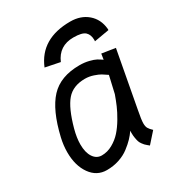

<svg xmlns="http://www.w3.org/2000/svg" viewBox="-172 -820 861 934"><g transform="rotate(-30 259.0 -353.0)"><path d="M336.9 -636.7Q255.9 -636.7 224.6 -563.5L142.6 -580.1Q196.3 -711.4 362.3 -711.4Q420.9 -711.4 459.2 -678.5Q497.6 -645.5 502.9 -590.3V-582.5L418.9 -567.9Q419.4 -570.3 419.4 -574.7Q419.4 -605 402.6 -620.8Q385.7 -636.7 336.9 -636.7ZM118.7 -251Q106.4 -205.6 106.4 -168.9Q106.4 -123 124 -96.7Q141.6 -70.3 170.9 -70.3Q202.6 -70.3 231.7 -86.7Q260.7 -103 281.7 -126.5Q302.7 -149.9 322 -182.6Q341.3 -215.3 352.5 -241.7Q363.8 -268.1 374 -296.9L396 -392.6Q378.4 -404.8 366.7 -411.9Q355 -418.9 331.8 -426.8Q308.6 -434.6 285.2 -434.6Q217.8 -434.6 181.9 -392.6Q146 -350.6 118.7 -251ZM491.2 -489.3 432.6 -173.8Q422.9 -124 422.9 -104.5Q422.9 -86.9 428.5 -76.9Q434.1 -66.9 448.7 -53.2L397 4.9Q395 3.4 386.7 -3.7Q378.4 -10.7 375.5 -13.9Q372.6 -17.1 366.2 -25.6Q359.9 -34.2 357.2 -42.2Q354.5 -50.3 352.1 -63.7Q349.6 -77.1 349.6 -93.3Q349.6 -101.1 350.1 -105.5Q337.4 -86.9 321.8 -70.6Q306.2 -54.2 282.2 -35.9Q258.3 -17.6 225.8 -6.8Q193.4 3.9 156.7 3.9Q100.6 3.9 66.4 -44.2Q32.2 -92.3 32.2 -167.5Q32.2 -206.1 41.5 -246.1Q73.2 -381.8 130.6 -443.4Q188 -504.9 294.9 -504.9Q323.2 -504.9 347.4 -498.8Q371.6 -492.7 383.3 -486.3Q395 -480 410.6 -469.2Q413.6 -483.9 415.5 -501Z"/></g></svg>

Font: Fantasque Sans Mono
Style: Italic
Weight: 400
Italic angle: -11°
Monospace: yes
Designer: Jany Belluz
Version: Version 1.8.0 ; ttfautohint (v1.8.2)